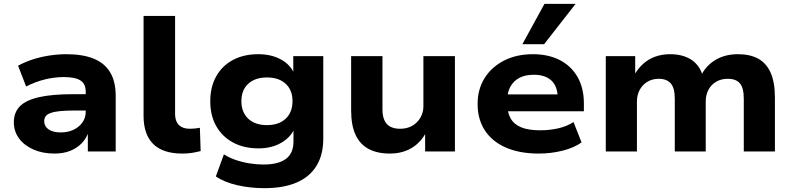

<svg xmlns="http://www.w3.org/2000/svg" viewBox="-20 -788 4126 999"><path d="M262 11Q201 11 153 -10.5Q105 -32 78.5 -68.5Q52 -105 52 -152Q52 -202 82.5 -234Q113 -266 181 -282Q249 -298 363 -298H445V-213H368Q324 -213 293.5 -210Q263 -207 244.5 -200.5Q226 -194 218 -183.5Q210 -173 210 -157Q210 -131 232.5 -115Q255 -99 297 -99Q333 -99 362 -112.5Q391 -126 408.5 -150.5Q426 -175 426 -206V-311Q426 -352 398.5 -369.5Q371 -387 312 -387Q264 -387 214.5 -375Q165 -363 116 -338L74 -446Q108 -465 149.5 -478.5Q191 -492 236.5 -499Q282 -506 326 -506Q410 -506 467 -483Q524 -460 553 -412Q582 -364 582 -288V0H437V-102H441Q429 -67 404.5 -42Q380 -17 345 -3Q310 11 262 11Z M929 11Q827 11 777 -39Q727 -89 727 -185V-705H891V-195Q891 -171 899.5 -153.5Q908 -136 925.5 -127Q943 -118 969 -118Q982 -118 995.5 -119.5Q1009 -121 1020 -123L1024 -2Q1001 4 978.5 7.5Q956 11 929 11Z M1356 191Q1281 191 1214 175.5Q1147 160 1103 130L1145 15Q1171 32 1205.5 44Q1240 56 1277.5 62Q1315 68 1351 68Q1429 68 1468 38.5Q1507 9 1507 -51V-117H1511Q1491 -72 1441.5 -44Q1392 -16 1325 -16Q1249 -16 1192.5 -46.5Q1136 -77 1105 -132Q1074 -187 1074 -261Q1074 -336 1105 -391Q1136 -446 1192 -476Q1248 -506 1324 -506Q1392 -506 1442 -478.5Q1492 -451 1511 -404H1506V-496H1662V-66Q1662 17 1627 74.5Q1592 132 1524 161.5Q1456 191 1356 191ZM1369 -137Q1431 -137 1466.5 -170.5Q1502 -204 1502 -262Q1502 -319 1466.5 -352Q1431 -385 1369 -385Q1307 -385 1271.5 -352Q1236 -319 1236 -262Q1236 -204 1271.5 -170.5Q1307 -137 1369 -137Z M2008 11Q1943 11 1898 -13Q1853 -37 1830 -86.5Q1807 -136 1807 -214V-496H1970V-219Q1970 -184 1980.5 -161.5Q1991 -139 2011.5 -128.5Q2032 -118 2062 -118Q2098 -118 2125 -133.5Q2152 -149 2167.5 -176Q2183 -203 2183 -235V-496H2347V0H2192V-99H2197Q2169 -46 2121 -17.5Q2073 11 2008 11Z M2783 11Q2683 11 2611.5 -20.5Q2540 -52 2502.5 -110Q2465 -168 2465 -247Q2465 -323 2501 -381Q2537 -439 2602 -472.5Q2667 -506 2753 -506Q2833 -506 2892.5 -475.5Q2952 -445 2985 -387.5Q3018 -330 3018 -250V-209H2597V-297H2899L2882 -280Q2881 -339 2849 -369Q2817 -399 2757 -399Q2713 -399 2682.5 -383Q2652 -367 2635.5 -337Q2619 -307 2619 -264V-253Q2619 -204 2636.5 -172.5Q2654 -141 2692 -125.5Q2730 -110 2791 -110Q2840 -110 2885.5 -120.5Q2931 -131 2964 -153L3006 -47Q2967 -19 2907 -4Q2847 11 2783 11ZM2698 -558 2813 -768H2975L2811 -558Z M3132 0V-496H3285V-397H3280Q3299 -431 3326 -455.5Q3353 -480 3388.5 -493Q3424 -506 3467 -506Q3530 -506 3573.5 -479.5Q3617 -453 3635 -399H3630Q3655 -448 3704 -477Q3753 -506 3820 -506Q3883 -506 3925.5 -482.5Q3968 -459 3990 -409Q4012 -359 4012 -280V0H3850V-275Q3850 -330 3830 -354Q3810 -378 3767 -378Q3732 -378 3706 -362.5Q3680 -347 3666 -320.5Q3652 -294 3652 -260V0H3491V-275Q3491 -330 3470 -354Q3449 -378 3408 -378Q3373 -378 3347.5 -362Q3322 -346 3308 -319.5Q3294 -293 3294 -260V0Z"/></svg>

Font: Nunito Sans 10pt SemiExpanded ExtraBold
Style: Regular
Weight: 800
Width: 6
Designer: Vernon Adams
Foundry: Vernon Adams
Version: Version 3.101;gftools[0.9.27]